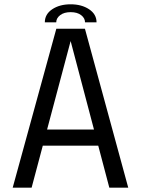

<svg xmlns="http://www.w3.org/2000/svg" viewBox="-20 -873 656 893"><path d="M39 0 242 -739.5H375L576.5 0H488.5L308 -684H309L127 0ZM144 -195.5V-270.5H473V-195.5ZM188.5 -769Q188.5 -807 223 -830Q257.5 -853 308.5 -853Q359.5 -853 394.2 -830Q429 -807 429 -769H375.5Q375.5 -788.5 357.5 -802.5Q339.5 -816.5 308.5 -816.5Q278 -816.5 259.8 -802.5Q241.5 -788.5 241.5 -769Z"/></svg>

Font: Epilogue
Style: Regular
Weight: 400
Designer: Tyler Finck
Foundry: Etcetera Type Co
Version: Version 2.112